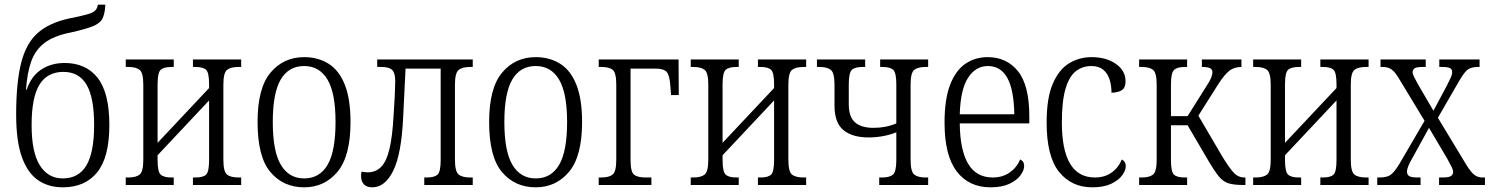

<svg xmlns="http://www.w3.org/2000/svg" viewBox="-20 -790 6368 820"><path d="M248 10Q187 10 142.5 -20.5Q98 -51 73.5 -119Q49 -187 49 -301Q49 -438 70.5 -522Q92 -606 141.5 -649.5Q191 -693 275 -711Q326 -721 352 -728.5Q378 -736 387 -745.5Q396 -755 398 -770H430Q428 -731 417.5 -710.5Q407 -690 375.5 -677.5Q344 -665 281 -651Q210 -637 170.5 -607Q131 -577 113.5 -528Q96 -479 91 -407H94Q113 -464 155.5 -492.5Q198 -521 256 -521Q347 -521 397 -457.5Q447 -394 447 -256Q447 -118 395 -54Q343 10 248 10ZM248 -28Q316 -28 349 -83.5Q382 -139 382 -256Q382 -374 349.5 -428.5Q317 -483 251 -483Q182 -483 148.5 -428.5Q115 -374 115 -256Q115 -140 150 -84Q185 -28 248 -28Z M517 0V-32H528Q561 -32 576.5 -44.5Q592 -57 592 -108V-428Q592 -479 576.5 -491.5Q561 -504 528 -504H517V-536H722V-504H712Q680 -504 666.5 -492Q653 -480 653 -430V-180L873 -414V-430Q873 -480 860 -492Q847 -504 815 -504H804V-536H1010V-504H999Q965 -504 949.5 -491.5Q934 -479 934 -428V-108Q934 -57 949.5 -44.5Q965 -32 999 -32H1010V0H804V-32H815Q847 -32 860 -44Q873 -56 873 -106V-361L653 -127V-106Q653 -56 666.5 -44Q680 -32 712 -32H722V0Z M1279 10Q1190 10 1135 -55Q1080 -120 1080 -269Q1080 -414 1135.5 -480Q1191 -546 1279 -546Q1338 -546 1383 -518Q1428 -490 1452.5 -428.5Q1477 -367 1477 -269Q1477 -123 1421.5 -56.5Q1366 10 1279 10ZM1279 -28Q1345 -28 1379 -86Q1413 -144 1413 -269Q1413 -393 1378.5 -450.5Q1344 -508 1279 -508Q1213 -508 1179 -450.5Q1145 -393 1145 -269Q1145 -144 1179.5 -86Q1214 -28 1279 -28Z M1570 10Q1546 10 1534 -3Q1522 -16 1522 -38Q1522 -43 1522.5 -48Q1523 -53 1524 -57Q1539 -54 1551 -54Q1584 -54 1607 -76.5Q1630 -99 1643 -152.5Q1656 -206 1661 -298Q1664 -339 1666 -381.5Q1668 -424 1668 -444Q1668 -478 1655 -491Q1642 -504 1609 -504H1591V-536H1999V-504H1988Q1954 -504 1938.5 -491Q1923 -478 1923 -428V-108Q1923 -58 1938.5 -45Q1954 -32 1988 -32H1999V0H1792V-32H1803Q1835 -32 1848.5 -44Q1862 -56 1862 -106V-497H1712L1702 -292Q1695 -134 1660 -62Q1625 10 1570 10Z M2268 10Q2179 10 2124 -55Q2069 -120 2069 -269Q2069 -414 2124.5 -480Q2180 -546 2268 -546Q2327 -546 2372 -518Q2417 -490 2441.5 -428.5Q2466 -367 2466 -269Q2466 -123 2410.5 -56.5Q2355 10 2268 10ZM2268 -28Q2334 -28 2368 -86Q2402 -144 2402 -269Q2402 -393 2367.5 -450.5Q2333 -508 2268 -508Q2202 -508 2168 -450.5Q2134 -393 2134 -269Q2134 -144 2168.5 -86Q2203 -28 2268 -28Z M2537 0V-32H2548Q2581 -32 2596.5 -44.5Q2612 -57 2612 -108V-428Q2612 -479 2597 -491.5Q2582 -504 2548 -504H2537V-536H2878L2879 -384H2846L2843 -423Q2840 -469 2827 -483Q2814 -497 2781 -497H2673V-106Q2673 -56 2688 -44Q2703 -32 2737 -32H2762V0Z M2930 0V-32H2941Q2974 -32 2989.5 -44.5Q3005 -57 3005 -108V-428Q3005 -479 2989.5 -491.5Q2974 -504 2941 -504H2930V-536H3135V-504H3125Q3093 -504 3079.5 -492Q3066 -480 3066 -430V-180L3286 -414V-430Q3286 -480 3273 -492Q3260 -504 3228 -504H3217V-536H3423V-504H3412Q3378 -504 3362.5 -491.5Q3347 -479 3347 -428V-108Q3347 -57 3362.5 -44.5Q3378 -32 3412 -32H3423V0H3217V-32H3228Q3260 -32 3273 -44Q3286 -56 3286 -106V-361L3066 -127V-106Q3066 -56 3079.5 -44Q3093 -32 3125 -32H3135V0Z M3735 0V-32H3747Q3779 -32 3793.5 -44Q3808 -56 3808 -106V-225Q3781 -214 3750.5 -208.5Q3720 -203 3690 -203Q3620 -203 3582 -234.5Q3544 -266 3544 -339V-428Q3544 -479 3528.5 -491.5Q3513 -504 3480 -504H3469V-536H3675V-504H3664Q3632 -504 3618.5 -492Q3605 -480 3605 -430V-345Q3605 -291 3631.5 -267.5Q3658 -244 3711 -244Q3764 -244 3808 -263V-430Q3808 -480 3794.5 -492Q3781 -504 3749 -504H3739V-536H3944V-504H3933Q3900 -504 3884.5 -491.5Q3869 -479 3869 -428V-108Q3869 -57 3884.5 -44.5Q3900 -32 3933 -32H3944V0Z M4210 10Q4118 10 4066 -58Q4014 -126 4014 -266Q4014 -367 4038 -428.5Q4062 -490 4103.5 -518Q4145 -546 4198 -546Q4279 -546 4327.5 -486Q4376 -426 4376 -293V-263H4079Q4080 -150 4114.5 -91Q4149 -32 4220 -32Q4262 -32 4292.5 -53.5Q4323 -75 4337 -109Q4354 -101 4354 -81Q4354 -63 4338.5 -41.5Q4323 -20 4291 -5Q4259 10 4210 10ZM4312 -302Q4310 -407 4282 -457.5Q4254 -508 4199 -508Q4147 -508 4114.5 -458Q4082 -408 4079 -302Z M4645 10Q4556 10 4503 -56Q4450 -122 4450 -267Q4450 -372 4476.5 -433Q4503 -494 4546.5 -520Q4590 -546 4641 -546Q4705 -546 4746 -517Q4787 -488 4787 -443Q4787 -416 4772 -405.5Q4757 -395 4727 -394Q4727 -424 4719 -450Q4711 -476 4692 -492Q4673 -508 4641 -508Q4604 -508 4575.5 -486.5Q4547 -465 4531 -412Q4515 -359 4515 -267Q4515 -32 4656 -32Q4698 -32 4727.5 -53Q4757 -74 4771 -109Q4788 -100 4788 -81Q4788 -62 4772.5 -41Q4757 -20 4725.5 -5Q4694 10 4645 10Z M4845 0V-32H4856Q4889 -32 4904.5 -44.5Q4920 -57 4920 -108V-428Q4920 -479 4904.5 -491.5Q4889 -504 4856 -504H4845V-536H5050V-504H5040Q5008 -504 4994.5 -491.5Q4981 -479 4981 -430V-294H5052L5125 -410Q5146 -442 5152 -456.5Q5158 -471 5158 -482Q5158 -493 5148.5 -498.5Q5139 -504 5113 -504V-536H5282V-504Q5251 -504 5230.5 -488Q5210 -472 5184 -432L5098 -296L5200 -122Q5230 -73 5249 -52.5Q5268 -32 5295 -32H5299V0H5288Q5250 0 5227 -7Q5204 -14 5185.5 -36.5Q5167 -59 5140 -105L5052 -255H4981V-106Q4981 -56 4994 -44Q5007 -32 5040 -32H5050V0Z M5332 0V-32H5343Q5376 -32 5391.5 -44.5Q5407 -57 5407 -108V-428Q5407 -479 5391.5 -491.5Q5376 -504 5343 -504H5332V-536H5537V-504H5527Q5495 -504 5481.5 -492Q5468 -480 5468 -430V-180L5688 -414V-430Q5688 -480 5675 -492Q5662 -504 5630 -504H5619V-536H5825V-504H5814Q5780 -504 5764.5 -491.5Q5749 -479 5749 -428V-108Q5749 -57 5764.5 -44.5Q5780 -32 5814 -32H5825V0H5619V-32H5630Q5662 -32 5675 -44Q5688 -56 5688 -106V-361L5468 -127V-106Q5468 -56 5481.5 -44Q5495 -32 5527 -32H5537V0Z M5862 0V-32H5872Q5902 -32 5918 -42.5Q5934 -53 5956 -89L6064 -274L5955 -454Q5938 -483 5923 -493.5Q5908 -504 5886 -504H5876V-536H6069V-504H6056Q6028 -504 6020.5 -497.5Q6013 -491 6013 -482Q6013 -474 6019 -462Q6025 -450 6036 -430L6102 -317L6158 -422Q6169 -443 6175.5 -457.5Q6182 -472 6182 -482Q6182 -495 6172 -499.5Q6162 -504 6139 -504H6127V-536H6299V-504H6293Q6266 -504 6251 -494.5Q6236 -485 6214 -448L6121 -287L6245 -82Q6264 -52 6278.5 -42Q6293 -32 6311 -32H6322V0H6126V-32H6140Q6167 -32 6176.5 -38Q6186 -44 6186 -56Q6186 -64 6180 -76.5Q6174 -89 6160 -114L6083 -244L6012 -115Q6001 -96 5995 -81.5Q5989 -67 5989 -57Q5989 -44 5998.5 -38Q6008 -32 6034 -32H6047V0Z"/></svg>

Font: Noto Serif Condensed Light
Style: Regular
Weight: 300
Width: 3
Designer: Monotype Design Team
Foundry: Monotype Imaging Inc.
Version: Version 2.013